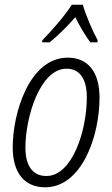

<svg xmlns="http://www.w3.org/2000/svg" viewBox="-20 -786 477 816"><path d="M160 -615 159 -606H191C228 -636 267 -675 300 -713C319 -674 343 -634 364 -606H394L395 -615C375 -651 343 -725 332 -766H285C255 -718 201 -657 160 -615ZM172 10C327 10 403 -206 403 -371C403 -480 354 -541 268 -541C105 -541 34 -306 34 -160C34 -50 85 10 172 10ZM177 -38C119 -38 88 -81 88 -159C88 -286 149 -494 263 -494C321 -494 349 -447 349 -373C349 -230 287 -38 177 -38Z"/></svg>

Font: Noto Sans Condensed Light
Style: Italic
Weight: 300
Width: 3
Italic angle: -12°
Designer: Monotype Design Team
Foundry: Monotype Imaging Inc.
Version: Version 2.013